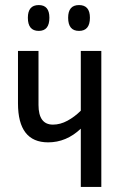

<svg xmlns="http://www.w3.org/2000/svg" viewBox="-20 -738 493 758"><path d="M132 -537H51V-330Q51 -176 170 -176Q242 -176 299 -230V0H380V-537H299V-301Q275 -277 246.5 -261.5Q218 -246 189 -246Q132 -246 132 -324ZM249 -668Q249 -616 292 -616Q335 -616 335 -668Q335 -718 292 -718Q249 -718 249 -668ZM90 -668Q90 -616 133 -616Q175 -616 175 -668Q175 -718 133 -718Q90 -718 90 -668Z"/></svg>

Font: Noto Sans Display Condensed
Style: Regular
Weight: 400
Width: 3
Designer: Monotype Design Team
Foundry: Monotype Imaging Inc.
Version: Version 1.900